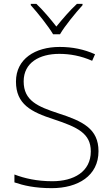

<svg xmlns="http://www.w3.org/2000/svg" viewBox="-20 -968 584 998"><path d="M256 -790H292C316 -832 372 -900 409 -941V-948H380C343 -914 303 -867 273 -830C244 -867 205 -914 169 -948H140V-941C177 -900 231 -832 256 -790ZM492 -182C492 -299 410 -338 283 -379C177 -414 103 -444 103 -545C103 -643 186 -688 288 -688C343 -688 400 -678 459 -652L474 -686C416 -712 356 -724 290 -724C163 -724 63 -662 63 -544C63 -426 142 -386 259 -348C383 -307 452 -275 452 -181C452 -75 363 -26 252 -26C172 -26 107 -41 55 -61V-20C102 -4 160 10 249 10C385 10 492 -54 492 -182Z"/></svg>

Font: Noto Sans Gurmukhi ExtraLight
Style: Regular
Weight: 200
Designer: Jelle Bosma - Monotype Design Team
Foundry: Monotype Imaging Inc.
Version: Version 2.004